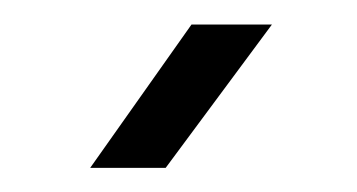

<svg xmlns="http://www.w3.org/2000/svg" viewBox="-20 -779 296 159"><path d="M54.7 -640 138.6 -758.7H205.2L117.2 -640Z"/></svg>

Font: Big Shoulders Text SC Thin
Style: Regular
Weight: 100
Designer: Patric King
Foundry: XO Type Co
Version: Version 2.002